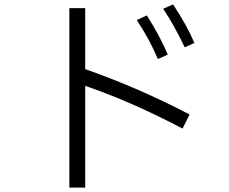

<svg xmlns="http://www.w3.org/2000/svg" viewBox="-20 -812 1040 872"><path d="M819 -597Q770 -700 721 -772L766 -792Q827 -700 863 -617ZM367 -775V-498Q610 -413 841 -292L809 -228Q580 -349 367 -422V40H295V-775ZM697 -544Q659 -634 601 -721L647 -742Q708 -645 742 -564Z"/></svg>

Font: IBM Plex Sans SC
Style: Regular
Weight: 400
Designer: Mike Abbink; Paul van der Laan; Pieter van Rosmalen; Eunyou Noh; Wujin Sim; Chorong Kim; Dohee Lee; Yejin We; Jinhee Kim
Foundry: Sandoll Inc.
Version: Version 1.000